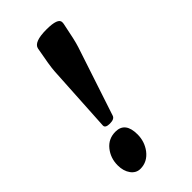

<svg xmlns="http://www.w3.org/2000/svg" viewBox="-165 -513 560 560"><g transform="rotate(-45 115.5 -232.5)"><path d="M197.8 -449.2Q186.5 -391.1 179.7 -370.6L109.4 -158.2Q106 -147.5 87.4 -147.5Q68.4 -147.5 68.8 -158.2L81.1 -370.6Q82.5 -391.6 93.8 -450.7Q98.1 -472.7 150.4 -472.7Q198.2 -472.7 198.2 -455.1Q198.2 -452.6 197.8 -449.2ZM122.1 -68.4Q122.1 -39.1 105 -16.1Q85.9 8.8 57.1 8.8Q39.6 8.8 28.3 -6.6Q17.1 -22 17.1 -45.4Q17.1 -75.2 34.9 -97.4Q52.7 -119.6 82 -119.6Q122.1 -119.6 122.1 -68.4Z"/></g></svg>

Font: Dai Banna SIL Light
Style: BoldOblique
Weight: 700
Italic angle: -11°
Designer: Victor Gaultney
Foundry: SIL International
Version: Version 2.000